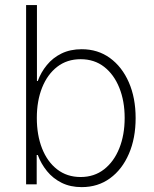

<svg xmlns="http://www.w3.org/2000/svg" viewBox="-20 -748 625 779"><path d="M311.5 11.2Q265.6 11.2 230.2 -6.3Q194.8 -23.9 170.7 -53.7Q146.5 -83.5 133.3 -119.1H128.9V0H85.9V-727.5H129.9V-419.4H133.3Q146 -454.6 170.2 -484.1Q194.3 -513.7 229.7 -531Q265.1 -548.3 311.5 -548.3Q377 -548.3 426 -512.7Q475.1 -477.1 502.7 -414.1Q530.3 -351.1 530.3 -269Q530.3 -187 502.9 -123.8Q475.6 -60.5 426.5 -24.7Q377.4 11.2 311.5 11.2ZM307.1 -29.8Q362.3 -29.8 402.3 -61Q442.4 -92.3 464.1 -146.5Q485.8 -200.7 485.8 -269.5Q485.8 -337.9 464.1 -391.8Q442.4 -445.8 402.6 -476.8Q362.8 -507.8 307.1 -507.8Q252 -507.8 212.2 -477.1Q172.4 -446.3 150.9 -392.6Q129.4 -338.9 129.4 -269.5Q129.4 -200.2 150.6 -146Q171.9 -91.8 211.9 -60.8Q252 -29.8 307.1 -29.8Z"/></svg>

Font: Inter 17pt ExtraLight
Style: Regular
Weight: 250
Version: Version 4.001;git-66647c0bb